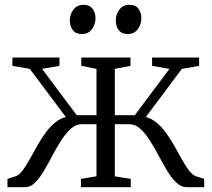

<svg xmlns="http://www.w3.org/2000/svg" viewBox="-20 -776 878 796"><path d="M11 0V-34.5L42.5 -44.5Q59 -49.5 73.8 -69.2Q88.5 -89 103.8 -116.8Q119 -144.5 135.8 -174.2Q152.5 -204 172.8 -230.8Q193 -257.5 218 -275Q243 -292.5 275 -294.5L273 -264L103.5 -490.5L31.5 -503V-537.5H226.5V-503L154.5 -490.5L298 -298.5H380V-490.5L317 -503V-537.5H521V-503L456 -490.5V-298.5H539L682.5 -490.5L610.5 -503V-537.5H805.5V-503L734 -490.5L564.5 -264L562.5 -294.5Q594 -292.5 619 -275Q644 -257.5 664.2 -230.8Q684.5 -204 701.2 -174.2Q718 -144.5 733.2 -116.8Q748.5 -89 763.5 -69.2Q778.5 -49.5 794.5 -44.5L826.5 -34.5V0H754Q731 0 711.2 -18.8Q691.5 -37.5 673.5 -67.2Q655.5 -97 637.8 -130.5Q620 -164 601.2 -193.5Q582.5 -223 561.8 -242Q541 -261 516.5 -261H456V-45L522 -34.5V0H315.5V-34.5L380 -45V-261H318.5Q294 -261 273.2 -242Q252.5 -223 233.5 -193.5Q214.5 -164 197 -130.5Q179.5 -97 161.8 -67.2Q144 -37.5 125.2 -18.8Q106.5 0 85 0ZM318.5 -635Q294 -635 281.8 -651.2Q269.5 -667.5 269.5 -691.5Q269.5 -716 284.2 -736Q299 -756 326 -756H327Q351.5 -756 363.8 -739.8Q376 -723.5 376 -700Q376 -675.5 361.2 -655.2Q346.5 -635 319.5 -635ZM509 -635Q484.5 -635 472.2 -651.2Q460 -667.5 460 -691.5Q460 -716 474.8 -736Q489.5 -756 516 -756H517Q542 -756 554 -739.8Q566 -723.5 566 -700Q566 -675.5 551.5 -655.2Q537 -635 510 -635Z"/></svg>

Font: Merriweather 60pt Light
Style: Regular
Weight: 300
Version: Version 2.100